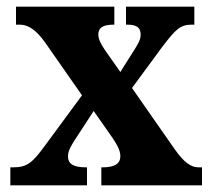

<svg xmlns="http://www.w3.org/2000/svg" viewBox="-20 -556 633 576"><path d="M11 0H241V-54H238C199 -54 184 -65 184 -87C184 -104 194 -120 205 -137L261 -223L308 -156C336 -117 341 -102 341 -87C341 -65 324 -54 288 -54H284V0H586V-54H575C553 -54 532 -69 505 -107L376 -292L468 -417C507 -468 521 -482 555 -482H563V-536H358V-482H362C386 -482 402 -476 402 -452C402 -434 390 -418 377 -397L341 -340L294 -407C281 -427 275 -439 275 -453C275 -469 284 -482 320 -482H323V-536H28V-482H40C66 -482 90 -464 115 -429L226 -270L114 -118C78 -69 62 -54 20 -54H11Z"/></svg>

Font: Noto Serif Sinhala Condensed ExtraBold
Style: Regular
Weight: 800
Width: 3
Designer: Jelle Bosma - Monotype Design Team
Foundry: Monotype Imaging Inc.
Version: Version 2.007